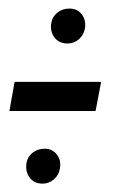

<svg xmlns="http://www.w3.org/2000/svg" viewBox="-20 -464 274 448"><path d="M2 -205 14 -273H216L203 -205ZM137.5 -362.5Q117.5 -362.5 106.8 -377Q96 -391.5 100 -412Q102.5 -425.5 114.2 -434.8Q126 -444 142 -444Q161 -444 171.2 -430Q181.5 -416 178 -396.5Q175 -382 163.8 -372.2Q152.5 -362.5 137.5 -362.5ZM79.5 -35.5Q59.5 -35.5 49 -49.8Q38.5 -64 42 -85Q44.5 -98.5 56.2 -107.8Q68 -117 84.5 -117Q102.5 -117 113 -103Q123.5 -89 119.5 -69.5Q117 -55 105.5 -45.2Q94 -35.5 79.5 -35.5Z"/></svg>

Font: Anybody Medium
Style: Italic
Weight: 500
Italic angle: -10°
Designer: Tyler Finck
Foundry: Etcetera Type Company
Version: Version 1.010; ttfautohint (v1.8.3) -l 8 -r 50 -G 200 -x 14 